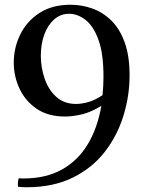

<svg xmlns="http://www.w3.org/2000/svg" viewBox="-20 -650 610 809"><path d="M407 -204Q363 -177 324.5 -168Q286 -159 254 -159Q182 -159 134 -192Q86 -225 62 -277Q38 -329 38 -386Q38 -449 65.5 -505Q93 -561 146.5 -595.5Q200 -630 277 -630Q325 -630 369.5 -614Q414 -598 449.5 -563Q485 -528 505.5 -471Q526 -414 526 -332Q526 -247 500.5 -163.5Q475 -80 422.5 -11.5Q370 57 287.5 98Q205 139 91 139Q88 139 77 138.5Q66 138 56 137Q55 128 55.5 119.5Q56 111 59 101Q68 102 72.5 102Q77 102 78 102Q174 102 241.5 64Q309 26 350 -42.5Q391 -111 407 -204ZM416 -327Q416 -424 395 -482Q374 -540 340.5 -566Q307 -592 271 -592Q235 -592 208 -568Q181 -544 166.5 -504Q152 -464 152 -415Q152 -366 168 -319Q184 -272 217 -242Q250 -212 301 -212Q322 -212 350.5 -219.5Q379 -227 412 -249Q416 -287 416 -327Z"/></svg>

Font: Tiro Telugu
Style: Regular
Weight: 400
Designer: Telugu: John Hudson & Fiona Ross. Latin: John Hudson.
Foundry: Tiro Typeworks Ltd.
Version: Version 1.52